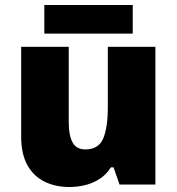

<svg xmlns="http://www.w3.org/2000/svg" viewBox="-20 -741 710 771"><path d="M258 10Q204 10 160 -11Q116 -32 90.5 -77Q65 -122 65 -193V-553H256V-251Q256 -197 271.5 -169Q287 -141 322 -141Q376 -141 394.5 -185Q413 -229 413 -311V-553H604V0H460L436 -69H425Q408 -41 381.5 -23.5Q355 -6 323.5 2Q292 10 258 10ZM513 -721V-606H158V-721Z"/></svg>

Font: Noto Sans Symbols Black
Style: Regular
Weight: 900
Version: Version 2.002